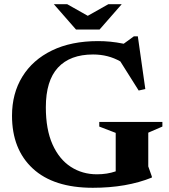

<svg xmlns="http://www.w3.org/2000/svg" viewBox="-20 -878 801 911"><path d="M683.5 -88.5 700.5 -40.5V-35.5Q580.5 13 420.5 13Q234.5 13 135.8 -78.2Q37 -169.5 37 -329Q37 -434.5 86 -514.2Q135 -594 226.5 -638.5Q318 -683 445 -683Q475 -683 503.5 -680.2Q532 -677.5 567 -670.5L615 -705.5H634L669.5 -455.5L638 -448.5L551 -586.5Q493.5 -619.5 421.5 -619.5Q312.5 -619.5 255 -557.2Q197.5 -495 197.5 -369Q197.5 -263.5 229.2 -192.8Q261 -122 315.8 -86.5Q370.5 -51 440 -51Q488.5 -51 529 -65V-247.5L451 -277.5V-299.5H750.5V-277.5L683.5 -248.5ZM557.5 -858 452.5 -738H340.5L235.5 -858H299L396.5 -803L494 -858Z"/></svg>

Font: Newsreader Text
Style: Bold
Weight: 700
Designer: Hugues Gentile
Foundry: Production Type
Version: Version 1.001